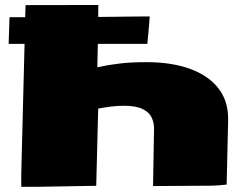

<svg xmlns="http://www.w3.org/2000/svg" viewBox="-20 -735 983 759"><path d="M64 3.4V-46.9L77.1 -561.5H14.2L17.6 -667H79.6L81.1 -714.8L368.7 -715.3L368.2 -668Q408.2 -668.5 449 -668.9Q489.7 -669.4 517.8 -669.7Q545.9 -669.9 548.3 -669.9H571.8Q571.8 -663.6 569.8 -642.3Q567.9 -621.1 566.9 -608.4L562.5 -561.5H366.7L364.7 -469.2Q410.6 -479 454.6 -484.1Q498.5 -489.3 559.1 -489.3Q658.2 -489.3 730.5 -463.1Q802.7 -437 842.3 -387.2Q881.8 -337.4 881.8 -266.1V-258.8L876 -5.4Q865.2 -3.9 852.1 -2.9Q838.9 -2 821.8 -1L585 0.5V0L588.9 -224.1V-228.5Q588.9 -251 579.1 -271.2Q569.3 -291.5 543.2 -304.2Q517.1 -316.9 468.8 -316.9Q448.2 -316.9 423.3 -314.2Q398.4 -311.5 368.2 -305.7L360.4 -0.5L127.4 3.4Z"/></svg>

Font: Seymour One
Style: Regular
Weight: 400
Designer: Vernon Adams
Foundry: Vernon Adams
Version: Version 1.100; ttfautohint (v1.8.4.7-5d5b);gftools[0.9.33]